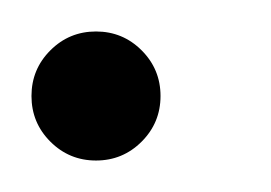

<svg xmlns="http://www.w3.org/2000/svg" viewBox="-21 -96 172 122"><path d="M11 -6Q-1 -18 -1 -35Q-1 -52 11 -64Q23 -76 40 -76Q57 -76 69 -64Q81 -52 81 -35Q81 -18 69 -6Q57 6 40 6Q23 6 11 -6Z"/></svg>

Font: Marck Script
Style: Regular
Weight: 400
Designer: Denis Masharov, Marck Fogel
Foundry: Denis Masharov
Version: Version 1.002